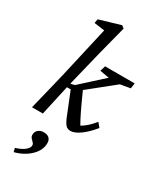

<svg xmlns="http://www.w3.org/2000/svg" viewBox="-235 -759 942 1120"><g transform="rotate(30 236.0 -199.0)"><path d="M22.5 0Q29.8 -29.3 43.2 -84Q56.6 -138.7 67.4 -182.6Q78.1 -226.6 86.9 -263.7L163.1 -598.6L92.8 -608.4L97.7 -635.7L239.3 -677.7L255.9 -664.1Q243.2 -618.2 208 -478.5L154.3 -259.8Q153.3 -254.9 150.9 -245.1Q148.4 -235.4 147.5 -230.5L174.8 -237.3L324.2 -373L261.7 -383.8L272.5 -419.9H471.7L466.8 -383.8L399.4 -372.1L229.5 -235.4Q287.1 -105 320.3 -47.9Q360.8 -70.3 400.4 -120.1L423.8 -91.8Q386.7 -45.9 349.6 -19Q312.5 7.8 285.2 7.8Q265.1 7.8 253.2 -4.9Q241.2 -17.6 228.5 -47.9L166 -203.1H140.6Q132.8 -168.9 118.2 -101.6Q103.5 -34.2 95.7 0ZM60.5 280.3 54.7 254.9Q91.8 244.1 113.8 226.8Q135.7 209.5 135.7 192.4Q135.7 182.6 127.9 175Q120.1 167.5 112.3 158.4Q104.5 149.4 104.5 136.7Q104.5 117.2 118.9 104.5Q133.3 91.8 156.2 91.8Q179.7 91.8 192.4 103.5Q205.1 115.2 205.1 136.7Q205.1 185.1 163.8 224.9Q122.6 264.6 60.5 280.3Z"/></g></svg>

Font: Crimson Pro
Style: Italic
Weight: 400
Italic angle: -12°
Designer: Jacques Le Bailly
Foundry: Baron von Fonthausen
Version: Version 1.003